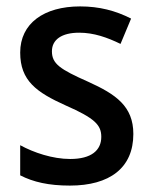

<svg xmlns="http://www.w3.org/2000/svg" viewBox="-20 -569 474 599"><path d="M396 -151C396 -238 341 -275 255 -314C167 -353 142 -370 142 -409C142 -445 172 -467 227 -467C273 -467 315 -452 356 -432L389 -511C340 -536 289 -549 230 -549C117 -549 43 -496 43 -405C43 -317 94 -281 185 -240C276 -200 296 -179 296 -142C296 -100 265 -73 199 -73C144 -73 85 -93 43 -116V-22C84 -1 132 10 198 10C322 10 396 -45 396 -151Z"/></svg>

Font: Noto Sans Gujarati SemiCondensed Medium
Style: Regular
Weight: 500
Width: 4
Designer: Jelle Bosma - Monotype Design Team, Universal Thirst
Foundry: Monotype Imaging Inc.
Version: Version 2.106